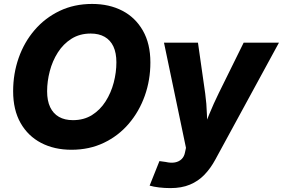

<svg xmlns="http://www.w3.org/2000/svg" viewBox="-20 -758 1451 985"><path d="M346.7 10.3Q258.3 10.3 190.9 -24.9Q123.5 -60.1 85.4 -127.2Q47.4 -194.3 47.4 -290Q47.4 -379.9 75.7 -460.7Q104 -541.5 157.5 -603.8Q210.9 -666 285.6 -701.9Q360.4 -737.8 452.6 -737.8Q540.5 -737.8 607.7 -702.9Q674.8 -668 713.1 -600.8Q751.5 -533.7 751.5 -437.5Q751.5 -347.2 722.7 -266.4Q693.8 -185.5 640.6 -123.3Q587.4 -61 512.9 -25.4Q438.5 10.3 346.7 10.3ZM354 -141.6Q410.6 -141.6 452.4 -168Q494.1 -194.3 522 -238.3Q549.8 -282.2 563.5 -334.5Q577.1 -386.7 577.1 -438Q577.1 -486.8 561.8 -519.5Q546.4 -552.2 516.8 -569.1Q487.3 -585.9 445.3 -585.9Q389.2 -585.9 346.9 -559.3Q304.7 -532.7 276.9 -489Q249 -445.3 235.4 -393.1Q221.7 -340.8 221.7 -289.6Q221.7 -241.2 237.3 -208.3Q252.9 -175.3 282.5 -158.4Q312 -141.6 354 -141.6ZM747.6 194.3 797.9 68.4 829.6 72.8Q856.9 79.1 877.7 75.2Q898.4 71.3 911.9 58.1Q925.3 44.9 929.2 23.4L934.1 0.5L821.3 -539.1H995.6L1032.7 -278.8Q1040 -225.6 1041.5 -171.6Q1043 -117.7 1046.4 -57.6H1008.3Q1031.2 -117.7 1053.5 -171.9Q1075.7 -226.1 1101.6 -278.8L1230 -539.1H1411.1L1084.5 61Q1060.5 105.5 1028.8 138.4Q997.1 171.4 954.3 189.2Q911.6 207 854.5 207Q824.2 207 795.9 203.6Q767.6 200.2 747.6 194.3Z"/></svg>

Font: Inter 18pt ExtraBold
Style: Italic
Weight: 800
Italic angle: -9.3988°
Designer: Rasmus Andersson
Foundry: rsms
Version: Version 4.001;git-66647c0bb